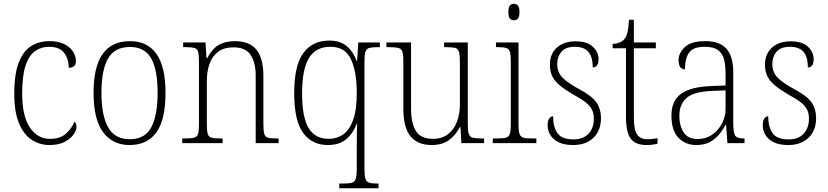

<svg xmlns="http://www.w3.org/2000/svg" viewBox="-20 -762 4410 1022"><path d="M244 10Q191 10 148.5 -18Q106 -46 81 -106Q56 -166 56 -263Q56 -370 80.5 -431Q105 -492 147 -517.5Q189 -543 243 -543Q308 -543 346 -512Q384 -481 384 -436Q384 -402 346 -401Q346 -448 321.5 -480.5Q297 -513 241 -513Q199 -513 166.5 -490Q134 -467 116 -413Q98 -359 98 -264Q98 -143 139.5 -82.5Q181 -22 247 -23Q301 -23 331.5 -51Q362 -79 377 -115Q387 -105 387 -85Q387 -67 370.5 -44.5Q354 -22 322 -6Q290 10 244 10Z M669 10Q580 10 529 -58Q478 -126 478 -267Q478 -407 526.5 -475Q575 -543 673 -543Q764 -543 812.5 -475.5Q861 -408 861 -267Q861 -125 812.5 -57.5Q764 10 669 10ZM670 -21Q753 -21 786 -86Q819 -151 819 -267Q819 -391 784.5 -451.5Q750 -512 672 -512Q590 -512 555 -450.5Q520 -389 520 -267Q520 -148 555.5 -84.5Q591 -21 670 -21Z M950 0V-25H966Q997 -25 1013 -29Q1029 -33 1034 -48.5Q1039 -64 1039 -99V-438Q1039 -472 1034 -487.5Q1029 -503 1014 -507Q999 -511 971 -511H955V-536H1074L1079 -453H1083Q1109 -502 1144 -522.5Q1179 -543 1230 -543Q1308 -543 1345 -497.5Q1382 -452 1382 -357V-99Q1382 -64 1387 -48.5Q1392 -33 1407.5 -29Q1423 -25 1454 -25H1463V0H1341V-361Q1341 -428 1314.5 -469Q1288 -510 1223 -510Q1172 -510 1140.5 -486Q1109 -462 1095 -421.5Q1081 -381 1081 -331V-98Q1081 -64 1086 -48.5Q1091 -33 1107 -29Q1123 -25 1154 -25H1165V0Z M1786 240V215H1810Q1838 215 1853 210.5Q1868 206 1873.5 190Q1879 174 1879 139V31Q1879 -9 1879.5 -48.5Q1880 -88 1881 -104H1879Q1860 -53 1823.5 -21.5Q1787 10 1725 10Q1640 10 1593 -55.5Q1546 -121 1546 -265Q1546 -415 1595 -480.5Q1644 -546 1733 -546Q1790 -546 1825 -517Q1860 -488 1878 -438H1881L1887 -536H2002V-511H1994Q1962 -511 1946.5 -507Q1931 -503 1925.5 -487.5Q1920 -472 1920 -437V140Q1920 175 1925.5 190.5Q1931 206 1945.5 210.5Q1960 215 1988 215H1995V240ZM1730 -23Q1772 -23 1805.5 -45.5Q1839 -68 1859 -121.5Q1879 -175 1879 -267Q1879 -381 1848 -447Q1817 -513 1738 -513Q1662 -513 1625 -454Q1588 -395 1588 -264Q1588 -140 1622 -81.5Q1656 -23 1730 -23Z M2278 10Q2203 10 2165 -36.5Q2127 -83 2127 -184V-439Q2127 -473 2121.5 -488Q2116 -503 2100 -507Q2084 -511 2052 -511H2037V-536H2168V-183Q2168 -109 2193 -66Q2218 -23 2285 -23Q2333 -23 2365 -48Q2397 -73 2412.5 -114.5Q2428 -156 2428 -205V-433Q2428 -469 2423 -486Q2418 -503 2402.5 -507Q2387 -511 2354 -511H2344V-536H2470V-99Q2470 -65 2475.5 -49Q2481 -33 2496 -29Q2511 -25 2540 -25H2557V0H2436L2431 -85H2427Q2406 -43 2370 -16.5Q2334 10 2278 10Z M2715 -654Q2702 -654 2694 -663Q2686 -672 2686 -698Q2686 -724 2694 -733Q2702 -742 2715 -742Q2728 -742 2736.5 -733Q2745 -724 2745 -698Q2745 -672 2736.5 -663Q2728 -654 2715 -654ZM2603 0V-25H2625Q2657 -25 2672.5 -29Q2688 -33 2693.5 -48.5Q2699 -64 2699 -98V-435Q2699 -470 2694 -486Q2689 -502 2674.5 -506.5Q2660 -511 2632 -511H2620V-536H2740V-99Q2740 -65 2745.5 -49Q2751 -33 2766.5 -29Q2782 -25 2814 -25H2835V0Z M3031 10Q2981 10 2951 -6Q2921 -22 2908 -46Q2895 -70 2895 -94Q2895 -120 2903.5 -131.5Q2912 -143 2924 -143Q2924 -86 2947.5 -53Q2971 -20 3032 -20Q3085 -20 3113 -50.5Q3141 -81 3141 -130Q3141 -154 3133.5 -173Q3126 -192 3105.5 -210.5Q3085 -229 3045 -251Q2994 -280 2964 -304Q2934 -328 2920.5 -354.5Q2907 -381 2907 -418Q2907 -475 2944 -508.5Q2981 -542 3044 -542Q3106 -542 3136 -513Q3166 -484 3166 -448Q3166 -403 3135 -403Q3135 -461 3111 -487Q3087 -513 3040 -513Q2991 -513 2968.5 -486.5Q2946 -460 2946 -421Q2946 -377 2974.5 -348.5Q3003 -320 3060 -289Q3131 -252 3155 -216.5Q3179 -181 3179 -133Q3179 -67 3138.5 -28.5Q3098 10 3031 10Z M3421 10Q3363 10 3337.5 -23.5Q3312 -57 3312 -142V-505H3241V-528Q3281 -530 3302 -552Q3314 -565 3320 -590Q3326 -615 3328 -657H3354V-536H3471V-505H3354V-137Q3354 -72 3371 -46.5Q3388 -21 3425 -21Q3441 -21 3453 -22.5Q3465 -24 3480 -26V3Q3450 10 3421 10Z M3686 10Q3629 10 3591.5 -28.5Q3554 -67 3554 -147Q3554 -226 3605.5 -263Q3657 -300 3766 -304L3842 -307V-371Q3842 -416 3833.5 -447.5Q3825 -479 3801 -496Q3777 -513 3732 -513Q3670 -513 3648 -482Q3626 -451 3626 -393Q3592 -393 3592 -442Q3592 -480 3625.5 -511.5Q3659 -543 3734 -543Q3812 -543 3847.5 -502Q3883 -461 3883 -377V-109Q3883 -56 3893 -40.5Q3903 -25 3939 -25H3943V0H3852L3845 -97H3841Q3828 -71 3808 -46.5Q3788 -22 3758.5 -6Q3729 10 3686 10ZM3694 -22Q3737 -22 3770.5 -45Q3804 -68 3823 -104.5Q3842 -141 3842 -181V-281L3769 -278Q3671 -274 3633.5 -239.5Q3596 -205 3596 -145Q3596 -93 3619 -57.5Q3642 -22 3694 -22Z M4176 10Q4126 10 4096 -6Q4066 -22 4053 -46Q4040 -70 4040 -94Q4040 -120 4048.5 -131.5Q4057 -143 4069 -143Q4069 -86 4092.5 -53Q4116 -20 4177 -20Q4230 -20 4258 -50.5Q4286 -81 4286 -130Q4286 -154 4278.5 -173Q4271 -192 4250.5 -210.5Q4230 -229 4190 -251Q4139 -280 4109 -304Q4079 -328 4065.5 -354.5Q4052 -381 4052 -418Q4052 -475 4089 -508.5Q4126 -542 4189 -542Q4251 -542 4281 -513Q4311 -484 4311 -448Q4311 -403 4280 -403Q4280 -461 4256 -487Q4232 -513 4185 -513Q4136 -513 4113.5 -486.5Q4091 -460 4091 -421Q4091 -377 4119.5 -348.5Q4148 -320 4205 -289Q4276 -252 4300 -216.5Q4324 -181 4324 -133Q4324 -67 4283.5 -28.5Q4243 10 4176 10Z"/></svg>

Font: Noto Serif Khmer SemiCondensed ExtraLight
Style: Regular
Weight: 200
Width: 4
Designer: Danh Hong and the Monotype Design Team
Foundry: Monotype Imaging Inc.
Version: Version 2.004; ttfautohint (v1.8.4.7-5d5b)